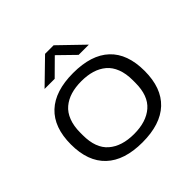

<svg xmlns="http://www.w3.org/2000/svg" viewBox="-186 -894 1076 1076"><g transform="rotate(-45 352.0 -356.5)"><path d="M175.8 -587.9 316.9 -725.1H384.8L526.9 -587.9H445.8L350.1 -681.2L255.9 -587.9ZM352.1 12.2Q209.5 12.2 134.8 -58.1Q60.1 -128.4 60.1 -263.2Q60.1 -398.4 134.5 -468.3Q209 -538.1 352.1 -538.1Q495.6 -538.1 569.8 -468.5Q644 -398.9 644 -263.2Q644 -127.9 569.6 -57.9Q495.1 12.2 352.1 12.2ZM560.1 -252.9V-272.9Q560.1 -325.7 544.9 -364.7Q529.8 -403.8 501.7 -427.2Q473.6 -450.7 436.3 -461.9Q398.9 -473.1 352.1 -473.1Q305.2 -473.1 267.8 -461.9Q230.5 -450.7 202.4 -427.2Q174.3 -403.8 159.2 -364.7Q144 -325.7 144 -272.9V-252.9Q144 -150.4 199.5 -102.3Q254.9 -54.2 352.1 -54.2Q449.2 -54.2 504.6 -102.3Q560.1 -150.4 560.1 -252.9Z"/></g></svg>

Font: Archivo Expanded Light
Style: Regular
Weight: 300
Width: 7
Designer: Hector Gatti
Foundry: Omnibus-Type
Version: Version 2.001